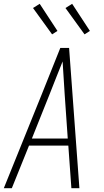

<svg xmlns="http://www.w3.org/2000/svg" viewBox="-24 -986 544 1006"><path d="M-4 0 194 -490 292 -735H338L392 0H350L334 -223H128L38 0ZM331 -260 315 -490Q312 -534 309.5 -577.5Q307 -621 304 -664Q287 -621 269.5 -577.5Q252 -534 235 -490L143 -260ZM419 -806 319 -944 354 -966 447 -824ZM249 -806 149 -944 184 -966 277 -824Z"/></svg>

Font: Iosevka Extralight Oblique
Style: Regular
Weight: 200
Italic angle: -9°
Monospace: yes
Designer: Belleve Invis
Foundry: Belleve Invis
Version: Version 32.5.0; ttfautohint (v1.8.4)